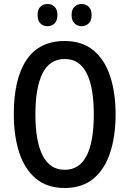

<svg xmlns="http://www.w3.org/2000/svg" viewBox="-20 -930 646 960"><path d="M558 -358Q558 -251 531 -167.5Q504 -84 447.5 -37Q391 10 304 10Q215 10 158.5 -38Q102 -86 75.5 -169Q49 -252 49 -359Q49 -536 112.5 -630.5Q176 -725 304 -725Q391 -725 447.5 -678Q504 -631 531 -548Q558 -465 558 -358ZM157 -358Q157 -223 193.5 -152Q230 -81 303 -81Q377 -81 413 -151Q449 -221 449 -358Q449 -494 413 -564.5Q377 -635 304 -635Q229 -635 193 -564Q157 -493 157 -358ZM168 -855Q168 -883 182 -896.5Q196 -910 218 -910Q239 -910 253 -896Q267 -882 267 -855Q267 -827 253 -813Q239 -799 218 -799Q196 -799 182 -813Q168 -827 168 -855ZM338 -855Q338 -883 352.5 -896.5Q367 -910 388 -910Q409 -910 423.5 -896Q438 -882 438 -855Q438 -827 423.5 -813Q409 -799 388 -799Q367 -799 352.5 -813Q338 -827 338 -855Z"/></svg>

Font: Avrile Sans Condensed Medium
Style: Regular
Weight: 500
Width: 3
Designer: Monotype Design Team
Foundry: Monotype Imaging Inc.
Version: Version 2.001;September 10, 2019;FontCreator 11.5.0.2425 64-